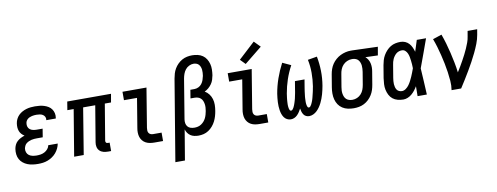

<svg xmlns="http://www.w3.org/2000/svg" viewBox="-74 -1175 4649 1797"><g transform="rotate(-10 2250.0 -277.0)"><path d="M203 8Q177 8 151.5 4.5Q126 1 103 -8Q80 -17 61 -32.5Q42 -48 30.5 -69Q19 -90 16 -115.5Q13 -141 17 -167Q20 -186 28.5 -204.5Q37 -223 52.5 -237Q68 -251 86 -260Q104 -269 123 -275Q108 -284 96 -297Q84 -310 77.5 -327Q71 -344 70 -362.5Q69 -381 72 -401Q75 -421 84.5 -440.5Q94 -460 109.5 -475.5Q125 -491 144.5 -501.5Q164 -512 184.5 -518Q205 -524 225.5 -526Q246 -528 266 -528Q289 -528 311 -525.5Q333 -523 353.5 -516.5Q374 -510 392 -499Q410 -488 422 -471Q434 -454 439 -432.5Q444 -411 440 -388Q440 -387 439.5 -385Q439 -383 439 -382H349Q349 -382 349 -383Q349 -384 349 -385Q352 -401 345 -414.5Q338 -428 325.5 -435.5Q313 -443 297.5 -445.5Q282 -448 266 -448Q255 -448 244.5 -447Q234 -446 223 -443.5Q212 -441 201.5 -436.5Q191 -432 182 -424.5Q173 -417 167.5 -407Q162 -397 161 -386Q158 -369 163 -353Q168 -337 181 -327Q194 -317 211 -313.5Q228 -310 245 -310H301L288 -230H232Q219 -230 206 -229Q193 -228 180.5 -225Q168 -222 155.5 -216.5Q143 -211 132 -202.5Q121 -194 115 -181.5Q109 -169 106 -156Q103 -137 109.5 -119Q116 -101 130.5 -90.5Q145 -80 164 -76Q183 -72 203 -72Q222 -72 241 -75Q260 -78 278 -87.5Q296 -97 309.5 -113Q323 -129 326 -148H416Q412 -125 401.5 -103Q391 -81 375 -62Q359 -43 338 -29Q317 -15 294.5 -6.5Q272 2 249 5Q226 8 203 8Z M867 8Q844 8 823 2.5Q802 -3 787 -18Q772 -33 767.5 -54.5Q763 -76 767 -98L824 -440H709L637 0H546L619 -440H559L572 -520H988L974 -440H915L858 -98Q857 -93 858 -88Q859 -83 862 -79Q865 -75 870 -73.5Q875 -72 880 -72H896V8Z M1310 0Q1288 0 1267 -3.5Q1246 -7 1228 -16.5Q1210 -26 1197 -42Q1184 -58 1178 -77Q1172 -96 1171.5 -118Q1171 -140 1175 -161L1221 -440H1097V-520H1325L1264 -148Q1262 -135 1262.5 -122.5Q1263 -110 1269 -100Q1275 -90 1286 -85Q1297 -80 1310 -80H1391V0Z M1470 215 1598 -556Q1602 -579 1609 -603Q1616 -627 1629 -649Q1642 -671 1660.5 -689.5Q1679 -708 1701.5 -720.5Q1724 -733 1748.5 -738Q1773 -743 1797 -743Q1797 -743 1797 -743Q1797 -743 1797 -743Q1824 -743 1850 -737Q1876 -731 1897 -716.5Q1918 -702 1931.5 -680Q1945 -658 1951.5 -633Q1958 -608 1957.5 -581Q1957 -554 1953 -526Q1949 -505 1942.5 -484.5Q1936 -464 1923 -445.5Q1910 -427 1892.5 -412Q1875 -397 1855 -388Q1878 -375 1894.5 -353.5Q1911 -332 1919 -305.5Q1927 -279 1926.5 -250Q1926 -221 1921 -192Q1917 -168 1910 -144Q1903 -120 1891.5 -97Q1880 -74 1862.5 -53.5Q1845 -33 1823 -18.5Q1801 -4 1776.5 2Q1752 8 1727 8Q1707 8 1687 3.5Q1667 -1 1651.5 -11.5Q1636 -22 1625 -38Q1614 -54 1609 -72L1561 215ZM1703 -72Q1720 -72 1736.5 -76Q1753 -80 1768 -90Q1783 -100 1794.5 -113.5Q1806 -127 1813.5 -142.5Q1821 -158 1825.5 -174.5Q1830 -191 1833 -207Q1836 -224 1837 -240.5Q1838 -257 1835.5 -273Q1833 -289 1827 -303.5Q1821 -318 1809.5 -328.5Q1798 -339 1783 -343.5Q1768 -348 1751 -348H1713L1726 -428H1765Q1784 -428 1803 -437Q1822 -446 1834.5 -462.5Q1847 -479 1853.5 -498Q1860 -517 1864 -536Q1866 -551 1867 -565.5Q1868 -580 1866.5 -594Q1865 -608 1860 -621Q1855 -634 1846 -644Q1837 -654 1823.5 -658.5Q1810 -663 1796 -663Q1775 -663 1754 -652.5Q1733 -642 1719 -624Q1705 -606 1697.5 -585Q1690 -564 1686 -542L1624 -165Q1621 -146 1624 -128Q1627 -110 1638 -96.5Q1649 -83 1666.5 -77.5Q1684 -72 1703 -72Z M2310 0Q2288 0 2267 -3.5Q2246 -7 2228 -16.5Q2210 -26 2197 -42Q2184 -58 2178 -77Q2172 -96 2171.5 -118Q2171 -140 2175 -161L2221 -440H2097V-520H2325L2264 -148Q2262 -135 2262.5 -122.5Q2263 -110 2269 -100Q2275 -90 2286 -85Q2297 -80 2310 -80H2391V0ZM2278 -576 2231 -624 2388 -769 2445 -711Z M2605 8Q2586 8 2569 -1Q2552 -10 2541.5 -25Q2531 -40 2525 -57.5Q2519 -75 2516 -94Q2513 -113 2512 -132Q2511 -151 2512 -171Q2513 -191 2515 -210.5Q2517 -230 2520 -250Q2532 -321 2556.5 -391Q2581 -461 2616 -528L2696 -491Q2663 -430 2641.5 -366Q2620 -302 2609 -237Q2608 -228 2606.5 -219Q2605 -210 2604 -201Q2603 -192 2602 -183.5Q2601 -175 2600.5 -166Q2600 -157 2599.5 -148Q2599 -139 2599 -130.5Q2599 -122 2600 -113.5Q2601 -105 2602.5 -96.5Q2604 -88 2608 -80Q2612 -72 2621 -72Q2629 -72 2635.5 -79.5Q2642 -87 2646 -94.5Q2650 -102 2653.5 -110.5Q2657 -119 2660 -127Q2663 -135 2665.5 -143.5Q2668 -152 2670.5 -160Q2673 -168 2675 -176.5Q2677 -185 2678.5 -193.5Q2680 -202 2682 -210Q2684 -218 2685.5 -226.5Q2687 -235 2688.5 -243.5Q2690 -252 2691 -260L2704 -338H2795L2782 -260Q2781 -252 2779.5 -243.5Q2778 -235 2777 -226.5Q2776 -218 2775 -210Q2774 -202 2773 -193.5Q2772 -185 2771 -176.5Q2770 -168 2770 -160Q2770 -152 2769.5 -143.5Q2769 -135 2769 -127Q2769 -119 2770 -111Q2771 -103 2772.5 -95Q2774 -87 2778 -79.5Q2782 -72 2790 -72Q2798 -72 2804.5 -79.5Q2811 -87 2815 -95Q2819 -103 2822.5 -111Q2826 -119 2829 -127Q2832 -135 2834.5 -143.5Q2837 -152 2839 -160Q2841 -168 2843 -176.5Q2845 -185 2847 -193Q2849 -201 2851 -209.5Q2853 -218 2854.5 -226.5Q2856 -235 2857.5 -243Q2859 -251 2861 -260Q2871 -324 2871 -388Q2871 -452 2858 -513L2946 -528Q2959 -461 2960.5 -391Q2962 -321 2950 -250Q2946 -230 2942 -210.5Q2938 -191 2932 -171Q2926 -151 2919 -132Q2912 -113 2902.5 -94Q2893 -75 2881 -57.5Q2869 -40 2853.5 -25Q2838 -10 2818.5 -1Q2799 8 2779 8Q2763 8 2749 1Q2735 -6 2726.5 -19Q2718 -32 2713.5 -47Q2709 -62 2707 -77Q2699 -62 2689.5 -47Q2680 -32 2667 -19Q2654 -6 2638 1Q2622 8 2605 8Z M3204 8Q3175 8 3147 2Q3119 -4 3096 -19Q3073 -34 3058 -56.5Q3043 -79 3036 -106Q3029 -133 3029 -162Q3029 -191 3034 -221L3054 -341Q3058 -365 3066.5 -389.5Q3075 -414 3089.5 -435.5Q3104 -457 3124.5 -475Q3145 -493 3168.5 -504.5Q3192 -516 3217 -522Q3242 -528 3266 -528Q3270 -528 3273.5 -528Q3277 -528 3281 -528L3524 -520L3510 -440L3392 -444Q3406 -432 3416 -415.5Q3426 -399 3430.5 -380Q3435 -361 3435 -340.5Q3435 -320 3431 -299L3411 -179Q3407 -155 3399.5 -131Q3392 -107 3378 -84.5Q3364 -62 3344.5 -43.5Q3325 -25 3301.5 -13Q3278 -1 3253 3.5Q3228 8 3204 8ZM3205 -72Q3227 -72 3249 -81.5Q3271 -91 3287 -109Q3303 -127 3311 -148.5Q3319 -170 3323 -193L3343 -313Q3345 -328 3346 -343Q3347 -358 3345.5 -372.5Q3344 -387 3339 -400.5Q3334 -414 3325.5 -424.5Q3317 -435 3303.5 -441Q3290 -447 3275 -448H3268Q3266 -448 3264 -448Q3262 -448 3261 -448Q3239 -448 3217 -438Q3195 -428 3179 -410.5Q3163 -393 3154.5 -371Q3146 -349 3143 -327L3123 -207Q3120 -191 3119.5 -175Q3119 -159 3121.5 -144Q3124 -129 3130 -115Q3136 -101 3147 -91Q3158 -81 3173 -76.5Q3188 -72 3204 -72Q3205 -72 3205 -72Q3205 -72 3205 -72Z M3675 8Q3647 8 3620.5 1Q3594 -6 3574 -22Q3554 -38 3542 -61.5Q3530 -85 3524.5 -111Q3519 -137 3520.5 -165Q3522 -193 3526 -221L3546 -341Q3550 -364 3557 -387.5Q3564 -411 3576.5 -432.5Q3589 -454 3606.5 -473Q3624 -492 3645.5 -505Q3667 -518 3691 -523Q3715 -528 3739 -528Q3763 -528 3784 -519Q3805 -510 3820 -493.5Q3835 -477 3844.5 -456Q3854 -435 3860 -413Q3869 -440 3877 -466.5Q3885 -493 3894 -520H3982Q3957 -453 3933.5 -385.5Q3910 -318 3884 -251Q3889 -188 3891.5 -125.5Q3894 -63 3898 0H3810Q3810 -23 3810.5 -46.5Q3811 -70 3811 -94Q3800 -75 3786 -57Q3772 -39 3754.5 -24Q3737 -9 3716 -0.5Q3695 8 3675 8ZM3675 -72Q3694 -72 3712 -85Q3730 -98 3742.5 -115.5Q3755 -133 3764.5 -151.5Q3774 -170 3782.5 -189Q3791 -208 3798 -227Q3805 -246 3812 -265Q3812 -284 3810.5 -302Q3809 -320 3807 -338Q3805 -356 3801.5 -374Q3798 -392 3791 -408Q3784 -424 3771 -436Q3758 -448 3739 -448Q3725 -448 3711 -443.5Q3697 -439 3685.5 -429.5Q3674 -420 3665 -407.5Q3656 -395 3650 -382Q3644 -369 3640.5 -355Q3637 -341 3635 -327L3615 -207Q3613 -193 3611.5 -178Q3610 -163 3611 -148.5Q3612 -134 3615.5 -120.5Q3619 -107 3626.5 -95.5Q3634 -84 3647 -78Q3660 -72 3675 -72Z M4133 0Q4140 -44 4136.5 -87.5Q4133 -131 4127 -173Q4121 -215 4112.5 -256.5Q4104 -298 4094 -339Q4084 -380 4072 -420.5Q4060 -461 4045 -500L4130 -528Q4146 -484 4159.5 -438Q4173 -392 4184 -345Q4195 -298 4204.5 -250.5Q4214 -203 4220 -154Q4236 -179 4251 -204.5Q4266 -230 4280 -255.5Q4294 -281 4307.5 -307Q4321 -333 4332.5 -359.5Q4344 -386 4354 -413Q4364 -440 4368 -468L4377 -520H4468L4459 -468Q4452 -427 4436 -386Q4420 -345 4401 -305.5Q4382 -266 4361 -227.5Q4340 -189 4317.5 -151Q4295 -113 4271.5 -75Q4248 -37 4224 0Z"/></g></svg>

Font: Iosevka SS04 Medium Oblique
Style: Regular
Weight: 500
Italic angle: -9°
Monospace: yes
Designer: Belleve Invis
Foundry: Belleve Invis
Version: Version 19.0.0; ttfautohint (v1.8.4)